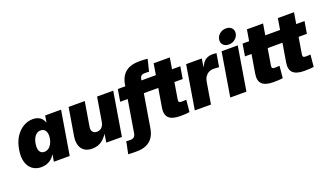

<svg xmlns="http://www.w3.org/2000/svg" viewBox="-83 -1366 3749 2187"><g transform="rotate(-20 1791.0 -272.5)"><path d="M199.2 9.8Q136.2 9.8 91.8 -22.5Q47.4 -54.7 29.1 -116Q10.7 -177.2 25.4 -264.6Q40 -353 79.6 -414.1Q119.1 -475.1 173.8 -506.8Q228.5 -538.6 288.6 -538.6Q325.2 -538.6 351.8 -527.6Q378.4 -516.6 396 -496.8Q413.6 -477.1 422.4 -450.7H424.8L437.5 -529.3H630.4L542.5 0H350.6L364.3 -82H361.3Q345.2 -54.2 321 -33.7Q296.9 -13.2 266.1 -1.7Q235.4 9.8 199.2 9.8ZM289.1 -142.6Q315.9 -142.6 338.4 -157.5Q360.8 -172.4 376.5 -200Q392.1 -227.5 398.4 -264.6Q404.8 -302.7 397.9 -330.1Q391.1 -357.4 373.8 -372.3Q356.4 -387.2 329.1 -387.2Q302.7 -387.2 281.5 -372.3Q260.3 -357.4 245.6 -330.1Q231 -302.7 225.1 -264.6Q218.8 -227.1 224.1 -199.7Q229.5 -172.4 245.8 -157.5Q262.2 -142.6 289.1 -142.6Z M813.5 9.8Q756.3 9.8 720 -15.9Q683.6 -41.5 669.9 -87.2Q656.2 -132.8 666 -193.8L721.7 -529.3H917.5L868.7 -236.3Q862.3 -197.3 878.2 -175Q894 -152.8 929.7 -152.8Q953.1 -152.8 971.4 -162.8Q989.7 -172.9 1002.2 -192.6Q1014.6 -212.4 1019 -240.7L1066.9 -529.3H1262.7L1175.3 0H986.3L1007.8 -141.1H1024.4Q992.2 -76.2 941.4 -33.2Q890.6 9.8 813.5 9.8Z M1713.4 -529.3 1689 -383.3H1293.9L1318.4 -529.3ZM1277.3 212.4Q1257.8 212.4 1238.3 212.2Q1218.8 211.9 1202.4 211.2Q1186 210.4 1175.3 209.5L1205.6 62.5Q1214.8 63.5 1228.5 64.2Q1242.2 64.9 1253.4 64.9Q1283.7 64.9 1299.6 50.8Q1315.4 36.6 1320.8 4.9L1412.1 -548.3Q1422.9 -613.3 1452.9 -656.2Q1482.9 -699.2 1532.7 -720.7Q1582.5 -742.2 1652.3 -742.2Q1683.1 -742.2 1710.2 -741.2Q1737.3 -740.2 1755.4 -737.3L1720.2 -592.8Q1710.9 -593.3 1697.3 -593.8Q1683.6 -594.2 1667.5 -594.2Q1639.6 -594.2 1625.5 -582Q1611.3 -569.8 1606.9 -542.5L1514.2 17.1Q1503.4 82.5 1473.6 125.7Q1443.8 168.9 1395 190.7Q1346.2 212.4 1277.3 212.4Z M2076.2 -529.3 2051.8 -383.3H1676.3L1700.2 -529.3ZM1802.2 -665H1998L1918 -182.6Q1915 -162.1 1922.4 -153.6Q1929.7 -145 1953.6 -145Q1964.8 -145 1983.6 -146Q2002.4 -147 2009.3 -147.9L1995.6 -3.4Q1972.7 1 1942.4 2.4Q1912.1 3.9 1881.8 3.9Q1784.7 3.9 1744.6 -35.4Q1704.6 -74.7 1717.8 -155.8Z M2059.1 0 2146.5 -529.3H2336.4L2320.3 -430.7H2323.2Q2347.2 -485.4 2381.8 -508.8Q2416.5 -532.2 2465.3 -532.2Q2479 -532.2 2490.7 -531.2Q2502.4 -530.3 2514.2 -528.8L2487.3 -367.7Q2475.6 -370.1 2454.6 -371.1Q2433.6 -372.1 2416.5 -372.1Q2386.7 -372.1 2362.1 -358.6Q2337.4 -345.2 2320.8 -321Q2304.2 -296.9 2298.3 -263.7L2254.9 0Z M2488.8 0 2576.2 -529.3H2772L2684.6 0ZM2680.7 -572.8Q2637.7 -572.8 2613.5 -599.1Q2589.4 -625.5 2595.7 -665Q2602.1 -704.6 2635 -730.7Q2668 -756.8 2711.4 -756.8Q2754.9 -756.8 2779.1 -730.7Q2803.2 -704.6 2796.9 -665Q2790.5 -625.5 2757.3 -599.1Q2724.1 -572.8 2680.7 -572.8Z M3206.5 -529.3 3182.1 -383.3H2806.6L2830.6 -529.3ZM2932.6 -665H3128.4L3048.3 -182.6Q3045.4 -162.1 3052.7 -153.6Q3060.1 -145 3084 -145Q3095.2 -145 3114 -146Q3132.8 -147 3139.6 -147.9L3126 -3.4Q3103 1 3072.8 2.4Q3042.5 3.9 3012.2 3.9Q2915 3.9 2875 -35.4Q2835 -74.7 2848.1 -155.8Z M3581.5 -529.3 3557.1 -383.3H3181.6L3205.6 -529.3ZM3307.6 -665H3503.4L3423.3 -182.6Q3420.4 -162.1 3427.7 -153.6Q3435.1 -145 3459 -145Q3470.2 -145 3489 -146Q3507.8 -147 3514.6 -147.9L3501 -3.4Q3478 1 3447.8 2.4Q3417.5 3.9 3387.2 3.9Q3290 3.9 3250 -35.4Q3210 -74.7 3223.1 -155.8Z"/></g></svg>

Font: Inter 24pt Black
Style: Italic
Weight: 900
Italic angle: -9.3988°
Designer: Rasmus Andersson
Foundry: rsms
Version: Version 4.001;git-66647c0bb